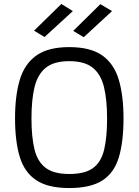

<svg xmlns="http://www.w3.org/2000/svg" viewBox="-20 -940 700 970"><path d="M330 10Q222 10 162.5 -30Q103 -70 79.5 -148.5Q56 -227 56 -342Q56 -457 80 -537Q104 -617 163.5 -659.5Q223 -702 330 -702Q437 -702 496.5 -660Q556 -618 580 -537.5Q604 -457 604 -342Q604 -224 580.5 -145.5Q557 -67 497.5 -28.5Q438 10 330 10ZM330 -61Q409 -61 450 -91Q491 -121 506 -183.5Q521 -246 521 -342Q521 -435 505.5 -499.5Q490 -564 449 -597.5Q408 -631 330 -631Q252 -631 211 -597.5Q170 -564 154.5 -500Q139 -436 139 -342Q139 -249 154 -186.5Q169 -124 210 -92.5Q251 -61 330 -61ZM403 -752 350 -784 487 -919 546 -884ZM205 -753 152 -785 290 -920 348 -884Z"/></svg>

Font: Cairo Play
Style: Regular
Weight: 400
Designer: Mohamed Gaber, Accademia di Belle Arti di Urbino
Foundry: Kief Type Foundry, Accademia di Belle Arti di Urbino
Version: Version 3.119